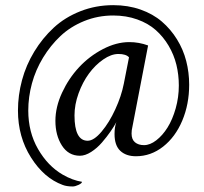

<svg xmlns="http://www.w3.org/2000/svg" viewBox="-20 -584 770 726"><path d="M408.2 -564.5Q463.9 -564.5 511.2 -547.9Q558.6 -531.2 592 -502.4Q625.5 -473.6 649.2 -435.3Q672.9 -397 684.1 -353.5Q695.3 -310.1 695.3 -263.7Q695.3 -189.9 669.2 -127.9Q643.1 -65.9 596.7 -29.5Q550.3 6.8 494.1 6.8Q456.5 6.8 434.8 -13.7Q413.1 -34.2 413.1 -77.1Q413.1 -104 419.9 -122.1Q411.6 -106.4 397.9 -86.7Q384.3 -66.9 365.7 -45.4Q347.2 -23.9 324.7 -9.5Q302.2 4.9 282.2 4.9Q238.8 4.9 214.1 -33.7Q189.5 -72.3 189.5 -127Q189.5 -179.2 214.6 -233.4Q239.7 -287.6 278.8 -329.6Q317.9 -371.6 368.9 -398.2Q419.9 -424.8 468.8 -424.8Q505.4 -424.8 540 -412.1L480.5 -103.5Q477.5 -91.8 477.5 -79.1Q477.5 -56.6 490.5 -45.9Q503.4 -35.2 524.4 -35.2Q547.4 -35.2 571 -53.5Q594.7 -71.8 613.5 -101.8Q632.3 -131.8 644.3 -174.1Q656.2 -216.3 656.2 -260.7Q656.2 -301.3 647 -339.1Q637.7 -377 617.7 -410.9Q597.7 -444.8 569.1 -470.2Q540.5 -495.6 499 -510.5Q457.5 -525.4 408.2 -525.4Q350.1 -525.4 298.3 -504.4Q246.6 -483.4 208.7 -447.8Q170.9 -412.1 142.8 -366Q114.7 -319.8 100.8 -268.6Q86.9 -217.3 86.9 -166Q86.9 -84.5 123.8 -20.5Q160.6 43.5 216.8 76.2Q253.9 97.7 290 103.5Q290 108.9 277.1 115Q264.2 121.1 254.9 121.1Q231.9 121.1 216.8 115.2Q146.5 89.4 97.2 11.5Q47.9 -66.4 47.9 -166Q47.9 -223.6 63.2 -280.8Q78.6 -337.9 109.6 -388.9Q140.6 -439.9 183.1 -479.2Q225.6 -518.6 283.9 -541.5Q342.3 -564.5 408.2 -564.5ZM427.7 -379.9Q400.4 -379.9 370.4 -359.1Q340.3 -338.4 316.4 -305.9Q292.5 -273.4 277.1 -231Q261.7 -188.5 261.7 -147.5Q261.7 -51.8 311.5 -51.8Q335 -51.8 364 -86.2Q393.1 -120.6 416 -170.7Q439 -220.7 448.2 -267.6L467.8 -367.2Q456.5 -379.9 427.7 -379.9Z"/></svg>

Font: Amiri
Style: Slanted
Weight: 400
Italic angle: 9°
Designer: Khaled Hosny
Version: Version 000.107